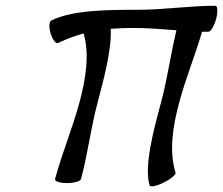

<svg xmlns="http://www.w3.org/2000/svg" viewBox="-20 -621 774 666"><path d="M182 -472C211 -486 241 -497 270 -505C291 -433 278 -349 256 -267C232 -178 195 -89 171 0C169 8 187 14 212 14C237 14 259 8 261 0C285 -89 295 -178 319 -267C341 -350 368 -452 364 -521C390 -523 415 -524 440 -524C492 -524 542 -520 592 -516C572 -433 561 -350 539 -267C512 -168 479 -42 499 22C501 29 523 25 548 12C573 0 591 -16 589 -22C566 -96 579 -182 602 -267C624 -348 657 -430 681 -511C688 -511 696 -511 703 -511C711 -511 723 -531 730 -556C736 -581 735 -601 727 -601C638 -601 546 -587 457 -587C358 -587 233 -587 158 -550C150 -546 149 -525 156 -504C163 -482 174 -468 182 -472Z"/></svg>

Font: Nupuram Condensed Oblique
Style: Regular
Weight: 400
Width: 3
Designer: Santhosh Thottingal (santhosh.thottingal@gmail.com)
Foundry: SMC
Version: Version 1.000